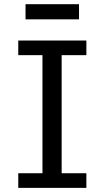

<svg xmlns="http://www.w3.org/2000/svg" viewBox="-20 -909 516 929"><path d="M397.9 -712.9V-642.1H278.3V-70.8H397.9V0H68.4V-70.8H185.5V-642.1H68.4V-712.9ZM103.5 -888.7H362.3V-815.4H103.5Z"/></svg>

Font: Andika Viet
Style: Regular
Weight: 400
Designer: Victor Gaultney, Annie Olsen, Julie Remington, Don Collingsworth, Eric Hays, Becca Hirsbrunner
Foundry: SIL International
Version: Version 5.000